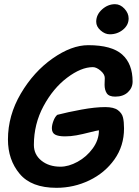

<svg xmlns="http://www.w3.org/2000/svg" viewBox="-20 -877 663 918"><path d="M440 -773Q440 -807 468 -832Q496 -857 530 -857Q555 -857 575 -835.5Q595 -814 595 -789Q595 -757 568 -735Q541 -713 505 -713Q482 -713 461 -731.5Q440 -750 440 -773ZM573 -263Q573 -179 527 -114.5Q481 -50 407 -14.5Q333 21 250 21Q130 21 74 -46Q18 -113 18 -210Q18 -325 79.5 -429.5Q141 -534 231.5 -597.5Q322 -661 402 -661Q514 -661 564 -616.5Q614 -572 614 -487Q614 -457 591.5 -436Q569 -415 531 -415Q501 -415 490.5 -431Q480 -447 480 -472L481 -504Q481 -522 461 -539Q441 -556 424 -556Q368 -556 301 -505.5Q234 -455 188 -369.5Q142 -284 142 -184Q142 -138 178 -109Q214 -80 269 -80Q308 -80 351 -103.5Q394 -127 423.5 -167.5Q453 -208 453 -254Q439 -252 412 -245Q373 -235 345.5 -230Q318 -225 291 -225Q259 -225 243.5 -233.5Q228 -242 228 -264Q228 -279 235.5 -299Q243 -319 254 -328Q304 -341 369.5 -353Q435 -365 483 -365Q524 -365 543.5 -350.5Q563 -336 568 -315.5Q573 -295 573 -263Z"/></svg>

Font: Sriracha
Style: Regular
Weight: 400
Designer: Suppakit Chalermlarp
Version: Version 1.002g